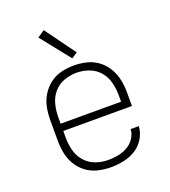

<svg xmlns="http://www.w3.org/2000/svg" viewBox="-139 -858 854 967"><g transform="rotate(-20 288.0 -374.5)"><path d="M290 8Q324 8 358.5 1Q393 -6 423 -24.5Q453 -43 471.5 -74Q490 -105 492 -139H448Q447 -113 431.5 -90Q416 -67 392.5 -54Q369 -41 342.5 -36Q316 -31 290 -31Q255 -31 222 -43Q189 -55 166 -81.5Q143 -108 134.5 -142Q126 -176 126 -210V-246H494V-320Q494 -354 487 -387.5Q480 -421 462.5 -450.5Q445 -480 417 -501Q389 -522 355.5 -530Q322 -538 288 -538Q254 -538 220.5 -530Q187 -522 159.5 -501Q132 -480 114 -450.5Q96 -421 89.5 -387.5Q83 -354 83 -320V-210Q83 -176 89.5 -142.5Q96 -109 114 -79Q132 -49 160 -28.5Q188 -8 221.5 0Q255 8 290 8ZM126 -285V-320Q126 -354 134.5 -388Q143 -422 165.5 -448.5Q188 -475 221 -487Q254 -499 288 -499Q322 -499 355 -487Q388 -475 410.5 -448.5Q433 -422 441.5 -388Q450 -354 450 -320V-285ZM294 -574 325 -595 207 -757 169 -731Z"/></g></svg>

Font: Iosevka Sparkle Extralight
Style: Regular
Weight: 200
Designer: Belleve Invis
Foundry: Belleve Invis
Version: Version 4.5.0; ttfautohint (v1.8.3)